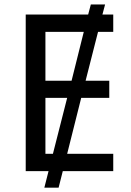

<svg xmlns="http://www.w3.org/2000/svg" viewBox="-20 -780 596 875"><path d="M187 -79.1H221.2L286.1 -334H187ZM187 -412.1H306.2L361.8 -634.8H187ZM459 -759.8 446.8 -713.9H496.1V-634.8H426.8L370.1 -412.1H478V-334H350.1L286.1 -79.1H496.1V0H266.1L247.1 75.2H182.1L201.2 0H97.2V-713.9H381.8L394 -759.8Z"/></svg>

Font: NotoSans
Style: Regular
Weight: 400
Designer: Monotype Design team
Foundry: Monotype Imaging Inc.
Version: Version 1.04; ttfautohint (v1.4.1)